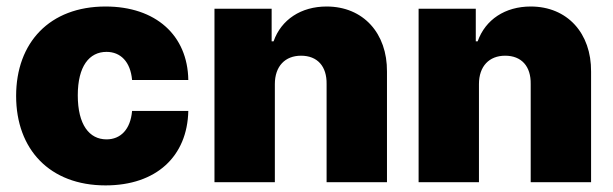

<svg xmlns="http://www.w3.org/2000/svg" viewBox="-20 -557 1874 587"><path d="M302.7 9.8C458 9.8 552.7 -79.1 555.7 -217.8H383.8C378.9 -161.1 348.6 -130.9 305.7 -130.9C252.9 -130.9 217.8 -175.8 217.8 -265.6C217.8 -354.5 252.9 -398.4 305.7 -398.4C348.6 -398.4 378.9 -368.2 383.8 -312.5H555.7C553.7 -449.2 456.1 -537.1 302.7 -537.1C131.8 -537.1 29.3 -426.8 29.3 -263.7C29.3 -100.6 131.8 9.8 302.7 9.8Z M820.3 -299.8C820.3 -354.5 851.6 -386.7 900.4 -386.7C950.2 -386.7 979.5 -354.5 978.5 -299.8V0H1163.1V-337.9C1164.1 -455.1 1090.8 -537.1 978.5 -537.1C900.4 -537.1 839.8 -497.1 816.4 -430.7H810.5V-530.3H635.7V0H820.3Z M1444.3 -299.8C1444.3 -354.5 1475.6 -386.7 1524.4 -386.7C1574.2 -386.7 1603.5 -354.5 1602.5 -299.8V0H1787.1V-337.9C1788.1 -455.1 1714.8 -537.1 1602.5 -537.1C1524.4 -537.1 1463.9 -497.1 1440.4 -430.7H1434.6V-530.3H1259.8V0H1444.3Z"/></svg>

Font: Pretendard Black
Style: Regular
Weight: 900
Designer: Base glyphs from Inter by Rasmus Andersson; Hangeul glyphs from Noto Sans CJK(Source Han Sans) by Jang Soo-young and Kan
Foundry: Kil Hyung-jin
Version: Version 1.309;Glyphs 3.2 (3225)